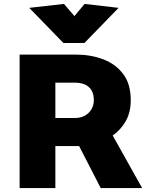

<svg xmlns="http://www.w3.org/2000/svg" viewBox="-20 -958 754 978"><path d="M360 -537Q391 -537 412.5 -527.5Q434 -518 446 -498Q458 -478 458 -448Q458 -422 445.5 -401Q433 -380 411.5 -368.5Q390 -357 362 -357H262V-537ZM80 -680V0H262V-214H323Q338 -214 353 -214Q368 -214 383 -214L493 0H704L554 -268Q595 -296 620.5 -341Q646 -386 646 -448Q646 -530 607.5 -581Q569 -632 505.5 -656Q442 -680 366 -680ZM359 -876 306 -938 129 -918 303 -739H410L584 -918L411 -938Z"/></svg>

Font: Catamaran Black
Style: Regular
Weight: 900
Designer: Pria Ravichandran
Version: Version 2.000